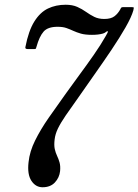

<svg xmlns="http://www.w3.org/2000/svg" viewBox="-20 -780 584 810"><path d="M87 -581Q100.5 -650.5 124.8 -689.2Q149 -728 182.2 -744Q215.5 -760 257 -760Q285.5 -760 305.8 -751Q326 -742 342.8 -730Q359.5 -718 377.5 -709Q395.5 -700 420 -700Q448 -700 463 -711.5Q478 -723 488 -741.5Q490 -746.5 492 -748.2Q494 -750 501.5 -750H536Q544.5 -750 544.5 -747Q544.5 -744 542.5 -736Q534.5 -708 509.8 -664.8Q485 -621.5 450.8 -570.5Q416.5 -519.5 379.8 -467.5Q343 -415.5 311.5 -370Q278.5 -324 257 -292.5Q235.5 -261 224.2 -237.5Q213 -214 210.5 -192Q207.5 -167.5 211 -151.5Q214.5 -135.5 220.8 -122.5Q227 -109.5 231.2 -94.8Q235.5 -80 233.5 -58Q230.5 -30.5 211.5 -10.2Q192.5 10 159.5 10Q130.5 10 112.5 -17.2Q94.5 -44.5 100.5 -96Q105 -140.5 128 -187Q151 -233.5 185 -282.5Q219 -331.5 256.5 -383.5Q282.5 -420 314.2 -463Q346 -506 375.8 -548.8Q405.5 -591.5 425.5 -627Q430 -635 433 -640.5Q436 -646 434.5 -648Q432.5 -650 427.5 -645.5Q422.5 -641 414.5 -638.5Q395.5 -633 368 -633Q339.5 -633 321.2 -638.2Q303 -643.5 289 -650Q275 -656.5 260 -661.8Q245 -667 223 -667Q181.5 -667 163.8 -646.5Q146 -626 134 -583Q132.5 -577.5 131.5 -575.2Q130.5 -573 125 -573H97Q85.5 -573 87 -581Z"/></svg>

Font: Besley* Narrow
Style: Italic
Weight: 400
Width: 4
Italic angle: -13°
Designer: Owen Earl
Foundry: indestructible type*
Version: Version 3.000; ttfautohint (v1.8.3)